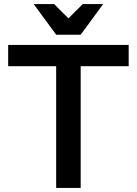

<svg xmlns="http://www.w3.org/2000/svg" viewBox="-20 -920 670 940"><path d="M255 0V-596H20V-700H610V-596H375V0ZM255 -750 145 -900H245L315 -830L385 -900H485L375 -750Z"/></svg>

Font: Golos Text Medium
Style: Regular
Weight: 500
Designer: A.Korolkova, Vitaly Kuzmin
Foundry: ParaType Ltd
Version: Version 2.004